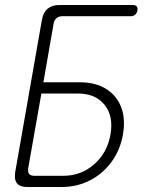

<svg xmlns="http://www.w3.org/2000/svg" viewBox="-20 -750 640 770"><path d="M90 0Q60 0 48 -15Q36 -30 41 -60L148 -670Q153 -700 171 -715Q189 -730 219 -730H512Q523 -730 528 -724.5Q533 -719 531 -708Q529 -697 522 -691Q515 -685 504 -685H231Q216 -685 207 -677.5Q198 -670 195 -655L154 -420H300Q363 -420 405.5 -393.5Q448 -367 466 -320Q484 -273 473 -210Q462 -148 427 -100.5Q392 -53 340.5 -26.5Q289 0 226 0ZM93 -75Q91 -60 97 -52.5Q103 -45 118 -45H234Q305 -45 357.5 -91Q410 -137 423 -210Q436 -284 399.5 -329.5Q363 -375 292 -375H146Z"/></svg>

Font: Maple Mono Thin
Style: Italic
Weight: 250
Italic angle: -10°
Monospace: yes
Designer: subframe7536
Version: Version 7.000